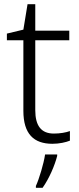

<svg xmlns="http://www.w3.org/2000/svg" viewBox="-20 -679 380 920"><path d="M238 -39C177 -39 149 -77 149 -151V-486H312V-532H149V-659H112L92 -537L13 -518V-486H92V-148C92 -37 142 10 231 10C264 10 295 3 315 -5V-51C296 -44 268 -39 238 -39ZM254 68V61H196C190 104 167 180 152 212V221H184C216 176 243 112 254 68Z"/></svg>

Font: Noto Sans Gujarati Light
Style: Regular
Weight: 300
Designer: Jelle Bosma - Monotype Design Team, Universal Thirst
Foundry: Monotype Imaging Inc.
Version: Version 2.106